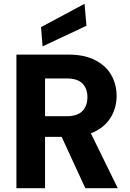

<svg xmlns="http://www.w3.org/2000/svg" viewBox="-20 -986 680 1006"><path d="M66 0V-700H338Q423 -700 479.5 -670.5Q536 -641 563.5 -592Q591 -543 591 -483Q591 -427 564.5 -378Q538 -329 482 -299Q426 -269 337 -269H216V0ZM427 0 286 -306H447L597 0ZM216 -377H329Q385 -377 411.5 -404Q438 -431 438 -477Q438 -522 412 -548.5Q386 -575 329 -575H216ZM203 -743 195 -844 423 -966 433 -851Z"/></svg>

Font: DM Sans 18pt Black
Style: Regular
Weight: 900
Designer: Colophon Foundry, Jonny Pinhorn
Foundry: Colophon Foundry
Version: Version 4.004;gftools[0.9.30]